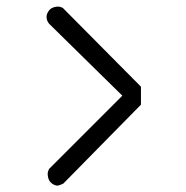

<svg xmlns="http://www.w3.org/2000/svg" viewBox="-20 -624 580 598"><path d="M133 -550Q125 -559.5 125 -572Q125 -582 134 -593Q141 -601 155 -603Q156 -603 157.8 -603.2Q159.5 -603.5 160.5 -603.5Q168 -603.5 176 -599L419 -354V-298L177 -52Q164 -46 159 -46H157Q146.5 -47.5 139 -55Q131 -61.5 129 -76Q129 -77 128.8 -78.8Q128.5 -80.5 128.5 -81.5Q128.5 -89.5 133 -98L361 -326Z"/></svg>

Font: 3270 Nerd Font
Style: Regular
Weight: 400
Monospace: yes
Version: Version 3.0.1;Nerd Fonts 3.3.0